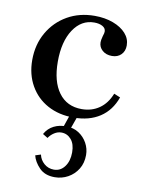

<svg xmlns="http://www.w3.org/2000/svg" viewBox="-85 -516 647 867"><g transform="rotate(10 239.0 -82.5)"><path d="M264 12Q196 12 144.5 -16Q93 -44 64 -95Q35 -146 35 -212Q35 -283 67 -338.5Q99 -394 154 -425.5Q209 -457 279 -457Q326 -457 363.5 -443Q401 -429 422.5 -405Q444 -381 444 -350Q444 -324 428 -308Q412 -292 386 -292Q359 -292 342 -307Q325 -322 325 -344Q325 -349 326 -355.5Q327 -362 330 -373Q333 -382 334 -386.5Q335 -391 335 -395Q335 -410 320 -418.5Q305 -427 282 -427Q223 -427 186.5 -372Q150 -317 150 -225Q150 -134 187.5 -83Q225 -32 293 -32Q339 -32 373.5 -56Q408 -80 426 -126L455 -114Q433 -52 384 -20Q335 12 264 12ZM226 292Q181 292 155.5 265.5Q130 239 123 210L148 202Q153 226 172 242.5Q191 259 217 259Q247 259 266 233.5Q285 208 285 168Q285 130 267 109Q249 88 222 88Q205 88 189.5 98Q174 108 164 123L141 109Q156 82 182 69Q208 56 240 57Q272 57 296.5 73Q321 89 335 114.5Q349 140 349 169Q349 206 332 233.5Q315 261 287 276.5Q259 292 226 292ZM257 70 224 67 247 0H282Z"/></g></svg>

Font: Baskervville SemiBold
Style: Regular
Weight: 600
Version: Version 1.100